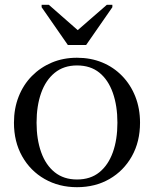

<svg xmlns="http://www.w3.org/2000/svg" viewBox="-20 -768 640 798"><path d="M262 -581H338L447 -738V-748H424L293 -634H313L183 -748H153V-738ZM562 -258Q562 -179 528 -118.5Q494 -58 435 -24Q376 10 300 10Q225 10 165.5 -24Q106 -58 72 -118.5Q38 -179 38 -258Q38 -317 57.5 -366.5Q77 -416 112.5 -452Q148 -488 195.5 -508Q243 -528 300 -528Q357 -528 404.5 -508.5Q452 -489 487.5 -452.5Q523 -416 542.5 -366.5Q562 -317 562 -258ZM132 -258Q132 -189 151 -135.5Q170 -82 207.5 -52Q245 -22 300 -22Q356 -22 393 -52Q430 -82 449 -135Q468 -188 468 -258Q468 -328 449 -382Q430 -436 393 -466Q356 -496 300 -496Q245 -496 207.5 -465.5Q170 -435 151 -381.5Q132 -328 132 -258Z"/></svg>

Font: Roboto Serif 144pt
Style: Regular
Weight: 400
Version: Version 1.008